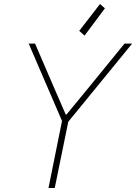

<svg xmlns="http://www.w3.org/2000/svg" viewBox="-20 -937 679 957"><path d="M221.7 0 289.1 -334 123 -719.7H154.8L245.6 -508.8L307.6 -366.2H311.5L428.7 -508.8L600.6 -719.7H638.7L320.3 -330.1L252.9 0ZM401.4 -759.3 375 -783.2 478.5 -917 502.9 -895.5Z"/></svg>

Font: Reddit Sans ExtraLight
Style: Italic
Weight: 250
Italic angle: -11.25°
Designer: Stephen Hutchings
Version: Version 1.013